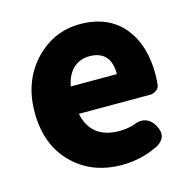

<svg xmlns="http://www.w3.org/2000/svg" viewBox="-92 -674 779 780"><g transform="rotate(-15 298.0 -284.5)"><path d="M329 14Q203 14 123 -65Q40 -146 40 -284Q40 -417 123 -503Q201 -583 310 -583Q429 -583 494 -504Q554 -430 554 -308Q554 -281 551 -260Q549 -249 537.5 -240.5Q526 -232 511 -232H379H212Q235 -122 354 -122Q385 -122 415 -131Q443 -144 466.5 -136.5Q490 -129 505 -102Q533 -51 483 -22Q410 14 329 14ZM209 -348H306H403Q403 -447 313 -447Q274 -447 247 -423Q218 -397 209 -348Z"/></g></svg>

Font: GenSenRounded TW H
Style: Regular
Weight: 900
Version: Version 1.501;PS 1;hotconv 16.6.51;makeotf.lib2.5.65220